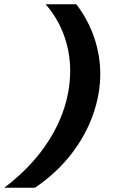

<svg xmlns="http://www.w3.org/2000/svg" viewBox="-59 -774 535 900"><path d="M299 -754Q356 -678 383.5 -595Q411 -512 411 -428Q411 -331 376 -233.5Q341 -136 273 -49Q205 38 105 106H-39Q64 28 132.5 -62Q201 -152 235.5 -248.5Q270 -345 270 -442Q270 -529 240.5 -609.5Q211 -690 155 -754Z"/></svg>

Font: Instrument Sans
Style: Bold Italic
Weight: 700
Italic angle: -13°
Designer: Rodrigo Fuenzalida
Foundry: fragTYPE
Version: Version 1.000;gftools[0.9.28]